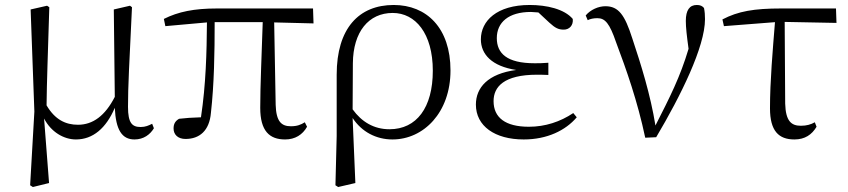

<svg xmlns="http://www.w3.org/2000/svg" viewBox="-20 -546 3404 771"><path d="M285 14C353 14 406 -31 441 -113C445 -24 470 14 520 14C557 14 583 -6 598 -31L591 -49C577 -42 564 -36 545 -36C511 -36 494 -51 494 -117C494 -198 499 -288 510 -517L502 -523L437 -508L441 -157C402 -81 353 -45 293 -45C244 -45 201 -65 167 -123C168 -219 172 -317 178 -517L169 -523L103 -508L118 -98L101 198L112 205L177 189L157 -70C185 -16 236 14 285 14Z M1125 14C1165 14 1195 -5 1213 -37L1204 -55C1188 -45 1173 -39 1148 -39C1110 -39 1089 -58 1087 -125L1081 -456L1239 -452L1237 -512H852C759 -512 696 -499 638 -470L644 -441L811 -456C810 -335 807 -208 787 -75C752 -74 724 -72 699 -69C684 -60 677 -49 677 -30C677 -6 694 12 725 12C781 12 821 -21 827 -93C840 -208 842 -335 842 -457H1035C1031 -329 1025 -204 1025 -113C1025 -20 1062 14 1125 14Z M1327 198 1338 205 1407 189 1396 -72C1433 -16 1491 14 1556 14C1681 14 1789 -94 1789 -263C1789 -434 1693 -526 1561 -526C1421 -526 1332 -432 1332 -246V0ZM1396 -107 1397 -292C1398 -418 1460 -494 1557 -494C1648 -494 1718 -412 1718 -262C1718 -114 1653 -27 1544 -27C1481 -27 1432 -57 1396 -107Z M2083 14C2177 14 2251 -22 2296 -75L2282 -92C2230 -57 2169 -37 2104 -37C2009 -37 1962 -74 1962 -140C1962 -197 2003 -246 2137 -246C2148 -246 2157 -246 2182 -245V-294C2158 -292 2143 -292 2127 -292C2015 -292 1975 -332 1975 -393C1975 -456 2022 -498 2112 -498L2142 -496L2186 -455C2210 -433 2223 -427 2244 -427C2266 -427 2283 -444 2280 -470C2246 -510 2175 -526 2107 -526C1975 -526 1911 -462 1911 -388C1911 -328 1955 -280 2053 -265C1939 -250 1891 -194 1891 -126C1891 -40 1967 14 2083 14Z M2571 7 2615 5C2714 -162 2811 -358 2811 -469C2811 -486 2810 -499 2807 -514C2800 -522 2792 -526 2778 -526C2749 -526 2734 -505 2734 -462C2734 -436 2738 -401 2745 -350C2711 -236 2670 -156 2612 -42C2592 -166 2554 -287 2519 -392C2489 -486 2464 -521 2411 -521C2383 -521 2351 -507 2332 -484L2340 -465C2350 -470 2363 -473 2379 -473C2410 -473 2428 -452 2454 -376C2495 -267 2540 -140 2571 7Z M3170 14C3212 14 3240 -5 3259 -37L3252 -55C3236 -46 3219 -41 3196 -41C3158 -41 3135 -59 3133 -130L3131 -458L3339 -454L3337 -512H3117C3008 -512 2944 -501 2881 -468L2887 -441L3092 -457C3083 -344 3072 -221 3072 -111C3072 -20 3107 14 3170 14Z"/></svg>

Font: Noto Serif KR Light
Style: Regular
Weight: 300
Designer: Ryoko NISHIZUKA 西塚涼子 (kana & ideographs); Frank Grießhammer (Latin, Greek & Cyrillic); Wenlong ZHANG 张文龙 (bopomofo); San
Foundry: Adobe
Version: Version 2.001;hotconv 1.1.0;makeotfexe 2.6.0